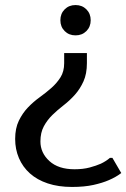

<svg xmlns="http://www.w3.org/2000/svg" viewBox="-20 -530 500 760"><path d="M339 -450Q339 -424 322 -407Q305 -390 279 -390Q253 -390 236 -407Q219 -424 219 -450Q219 -476 236 -493Q253 -510 279 -510Q305 -510 322 -493Q339 -476 339 -450ZM234 -320H324V-280Q324 -238 310.5 -208Q297 -178 276.5 -155Q256 -132 232 -113.5Q208 -95 187.5 -75Q167 -55 153.5 -30Q140 -5 140 30Q140 75 175.5 107.5Q211 140 275 140Q309 140 335 133Q361 126 379 118Q400 108 415 95H425L460 155Q439 171 411 183Q386 194 350 202Q314 210 265 210Q211 210 169 196Q127 182 98.5 156.5Q70 131 55 96Q40 61 40 20Q40 -22 54.5 -52Q69 -82 90.5 -104.5Q112 -127 137 -145Q162 -163 183.5 -182Q205 -201 219.5 -224Q234 -247 234 -280Z"/></svg>

Font: Scada
Style: Regular
Weight: 400
Designer: Jovanny Lemonad
Foundry: Jovanny Lemonad
Version: Version 3.005; ttfautohint (v0.91) -l 8 -r 50 -G 200 -x 0 -w